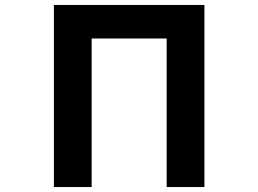

<svg xmlns="http://www.w3.org/2000/svg" viewBox="-20 -753 1040 773"><path d="M349 0H197V-733H803V0H651V-598H349Z"/></svg>

Font: IBM Plex Sans JP
Style: Bold
Weight: 700
Designer: Mike Abbink; Paul van der Laan; Pieter van Rosmalen; Wujin Sim; Yejin Wi; Jinhee Kim; Boomi Park; Yona Kim; Kichan Ma
Foundry: Sandoll Inc.
Version: Version 1.001